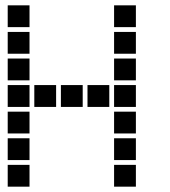

<svg xmlns="http://www.w3.org/2000/svg" viewBox="-20 -711 640 722"><path d="M10 -691Q9 -691 9 -691Q9 -691 9 -690V-610Q9 -609 9 -609Q9 -609 10 -609H90Q91 -609 91 -609Q91 -609 91 -610V-690Q91 -691 91 -691Q91 -691 90 -691ZM410 -691Q409 -691 409 -691Q409 -691 409 -690V-610Q409 -609 409 -609Q409 -609 410 -609H490Q491 -609 491 -609Q491 -609 491 -610V-690Q491 -691 491 -691Q491 -691 490 -691ZM10 -591Q9 -591 9 -591Q9 -591 9 -590V-510Q9 -509 9 -509Q9 -509 10 -509H90Q91 -509 91 -509Q91 -509 91 -510V-590Q91 -591 91 -591Q91 -591 90 -591ZM410 -591Q409 -591 409 -591Q409 -591 409 -590V-510Q409 -509 409 -509Q409 -509 410 -509H490Q491 -509 491 -509Q491 -509 491 -510V-590Q491 -591 491 -591Q491 -591 490 -591ZM10 -491Q9 -491 9 -491Q9 -491 9 -490V-410Q9 -409 9 -409Q9 -409 10 -409H90Q91 -409 91 -409Q91 -409 91 -410V-490Q91 -491 91 -491Q91 -491 90 -491ZM410 -491Q409 -491 409 -491Q409 -491 409 -490V-410Q409 -409 409 -409Q409 -409 410 -409H490Q491 -409 491 -409Q491 -409 491 -410V-490Q491 -491 491 -491Q491 -491 490 -491ZM10 -391Q9 -391 9 -391Q9 -391 9 -390V-310Q9 -309 9 -309Q9 -309 10 -309H90Q91 -309 91 -309Q91 -309 91 -310V-390Q91 -391 91 -391Q91 -391 90 -391ZM110 -391Q109 -391 109 -391Q109 -391 109 -390V-310Q109 -309 109 -309Q109 -309 110 -309H190Q191 -309 191 -309Q191 -309 191 -310V-390Q191 -391 191 -391Q191 -391 190 -391ZM210 -391Q209 -391 209 -391Q209 -391 209 -390V-310Q209 -309 209 -309Q209 -309 210 -309H290Q291 -309 291 -309Q291 -309 291 -310V-390Q291 -391 291 -391Q291 -391 290 -391ZM310 -391Q309 -391 309 -391Q309 -391 309 -390V-310Q309 -309 309 -309Q309 -309 310 -309H390Q391 -309 391 -309Q391 -309 391 -310V-390Q391 -391 391 -391Q391 -391 390 -391ZM410 -391Q409 -391 409 -391Q409 -391 409 -390V-310Q409 -309 409 -309Q409 -309 410 -309H490Q491 -309 491 -309Q491 -309 491 -310V-390Q491 -391 491 -391Q491 -391 490 -391ZM10 -291Q9 -291 9 -291Q9 -291 9 -290V-210Q9 -209 9 -209Q9 -209 10 -209H90Q91 -209 91 -209Q91 -209 91 -210V-290Q91 -291 91 -291Q91 -291 90 -291ZM410 -291Q409 -291 409 -291Q409 -291 409 -290V-210Q409 -209 409 -209Q409 -209 410 -209H490Q491 -209 491 -209Q491 -209 491 -210V-290Q491 -291 491 -291Q491 -291 490 -291ZM10 -191Q9 -191 9 -191Q9 -191 9 -190V-110Q9 -109 9 -109Q9 -109 10 -109H90Q91 -109 91 -109Q91 -109 91 -110V-190Q91 -191 91 -191Q91 -191 90 -191ZM410 -191Q409 -191 409 -191Q409 -191 409 -190V-110Q409 -109 409 -109Q409 -109 410 -109H490Q491 -109 491 -109Q491 -109 491 -110V-190Q491 -191 491 -191Q491 -191 490 -191ZM10 -91Q9 -91 9 -91Q9 -91 9 -90V-10Q9 -9 9 -9Q9 -9 10 -9H90Q91 -9 91 -9Q91 -9 91 -10V-90Q91 -91 91 -91Q91 -91 90 -91ZM410 -91Q409 -91 409 -91Q409 -91 409 -90V-10Q409 -9 409 -9Q409 -9 410 -9H490Q491 -9 491 -9Q491 -9 491 -10V-90Q491 -91 491 -91Q491 -91 490 -91Z"/></svg>

Font: Doto ExtraBold
Style: Regular
Weight: 800
Monospace: yes
Version: Version 1.000